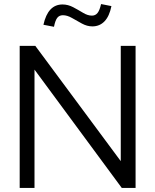

<svg xmlns="http://www.w3.org/2000/svg" viewBox="-20 -926 765 946"><path d="M77 0V-700H154L575 -132V-700H648V0H580L150 -583V0ZM246 -794 194 -804Q216 -904 288 -904Q315 -904 340.5 -890.5Q366 -877 389 -863Q412 -849 433 -849Q450 -849 460.5 -862Q471 -875 478 -906L529 -896Q519 -846 495 -821Q471 -796 435 -796Q409 -796 383.5 -810Q358 -824 334.5 -837.5Q311 -851 290 -851Q272 -851 262 -838Q252 -825 246 -794Z"/></svg>

Font: Red Hat Display VF
Style: Regular
Weight: 300
Designer: Pentagram, MCKL
Foundry: Pentagram, MCKL
Version: Version 1.023